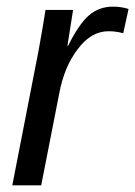

<svg xmlns="http://www.w3.org/2000/svg" viewBox="-20 -558 407 578"><path d="M367 -531 351 -458Q329 -464 307 -464Q254 -464 214 -410Q173 -357 158 -275L104 0H17L96 -405L108 -473L117 -528H200L183 -420H185Q217 -485 247.5 -511.5Q278 -538 320 -538Q345 -538 367 -531Z"/></svg>

Font: Libra Sans
Style: Italic
Weight: 400
Italic angle: -12°
Foundry: Context Ltd
Version: Version 1.002